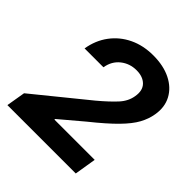

<svg xmlns="http://www.w3.org/2000/svg" viewBox="-197 -880 1023 1023"><g transform="rotate(45 315.0 -368.5)"><path d="M15.1 0 33.2 -107.4 330.6 -349.1Q388.7 -397.9 422.4 -434.8Q456.1 -471.7 462.9 -516.1Q471.2 -564.9 445.1 -591.6Q418.9 -618.2 370.6 -618.2Q319.8 -618.2 281.5 -587.9Q243.2 -557.6 234.4 -504.4H92.3Q104 -575.2 143.1 -627.4Q182.1 -679.7 242.2 -708.5Q302.2 -737.3 377.9 -737.3Q455.1 -737.3 510.3 -709.7Q565.4 -682.1 591.3 -633.5Q617.2 -585 606.4 -522Q599.6 -481 577.9 -441.2Q556.2 -401.4 508.5 -352.8Q460.9 -304.2 376 -236.3L247.6 -127.9L246.6 -122.6H550.3L530.3 0Z"/></g></svg>

Font: Inter
Style: Bold Italic
Weight: 700
Italic angle: -9.39999°
Designer: Rasmus Andersson
Foundry: rsms
Version: Version 4.001;git-9221beed3